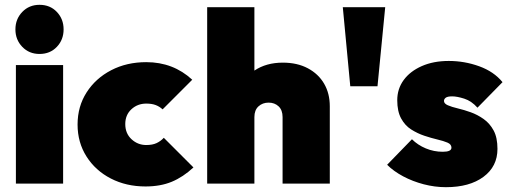

<svg xmlns="http://www.w3.org/2000/svg" viewBox="-20 -762 2113 797"><path d="M144 -538Q101 -538 72.5 -567.5Q44 -597 44 -640Q44 -683 72.5 -712.5Q101 -742 144 -742Q188 -742 216 -712.5Q244 -683 244 -640Q244 -597 216 -567.5Q188 -538 144 -538ZM46 0V-492H242V0Z M584 12Q504 12 440 -21Q376 -54 339 -112.5Q302 -171 302 -245Q302 -320 339.5 -378.5Q377 -437 441.5 -470.5Q506 -504 587 -504Q699 -504 778 -431L655 -308Q642 -320 626 -326Q610 -332 587 -332Q551 -332 525.5 -308.5Q500 -285 500 -247Q500 -208 526 -184Q552 -160 587 -160Q613 -160 630 -168Q647 -176 660 -190L783 -67Q740 -27 693 -7.5Q646 12 584 12Z M840 0V-732H1036V-469Q1085 -502 1154 -502Q1214 -502 1258 -478.5Q1302 -455 1325.5 -414.5Q1349 -374 1349 -321V0H1153V-276Q1153 -305 1136.5 -320.5Q1120 -336 1095 -336Q1070 -336 1053 -320.5Q1036 -305 1036 -276V0Z M1434 -404 1403 -732H1579L1547 -404Z M1831 15Q1785 15 1739 3Q1693 -9 1653.5 -30Q1614 -51 1587 -78L1690 -184Q1714 -160 1747.5 -146Q1781 -132 1818 -132Q1854 -132 1854 -149Q1854 -163 1837.5 -170Q1821 -177 1795.5 -183Q1770 -189 1741.5 -198.5Q1713 -208 1687 -224.5Q1661 -241 1645 -270.5Q1629 -300 1629 -346Q1629 -393 1655.5 -429.5Q1682 -466 1730.5 -487.5Q1779 -509 1843 -509Q1908 -509 1969 -487Q2030 -465 2066 -421L1962 -315Q1937 -343 1907 -352.5Q1877 -362 1857 -362Q1838 -362 1830.5 -356.5Q1823 -351 1823 -343Q1823 -332 1839 -325Q1855 -318 1880.5 -312Q1906 -306 1934 -296Q1962 -286 1987.5 -268Q2013 -250 2029 -220.5Q2045 -191 2045 -144Q2045 -71 1987 -28Q1929 15 1831 15Z"/></svg>

Font: Outfit Black
Style: Regular
Weight: 900
Designer: Rodrigo Fuenzalida
Foundry: fragTYPE
Version: Version 1.100; ttfautohint (v1.8.4.7-5d5b)